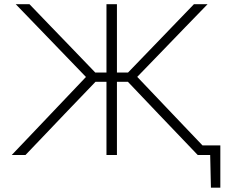

<svg xmlns="http://www.w3.org/2000/svg" viewBox="-20 -733 1093 908"><path d="M35.5 0Q64.5 -30.5 101.8 -69.5Q139 -108.5 178.2 -149.8Q217.5 -191 252 -227.5L386.5 -369L265.5 -494.5Q214 -548 161.8 -602Q109.5 -656 54.5 -713H119.5Q176 -654 219 -609.5Q262 -565 306 -519.5L430.5 -390H483.5V-713H533V-390H585.5L710.5 -519.5Q754.5 -565 797.5 -609.8Q840.5 -654.5 897 -713H961.5Q906 -656 853.8 -602Q801.5 -548 750 -494.5L629 -369.5L765.5 -226Q805 -184.5 851 -136.2Q897 -88 937.5 -45.5H1022V154.5H977.5L974 0H915Q862.5 -54.5 818 -101.5Q773.5 -148.5 731 -192.5L585 -346H533V0H483.5V-346H431.5L288.5 -197Q243.5 -149.5 198 -102Q152.5 -54.5 100.5 0Z"/></svg>

Font: Commissioner ExtraLight
Style: Regular
Weight: 200
Designer: Kostas Bartsokas
Foundry: Kostas Bartsokas
Version: Version 1.000; ttfautohint (v1.8.3)